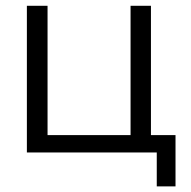

<svg xmlns="http://www.w3.org/2000/svg" viewBox="-20 -540 677 680"><path d="M75.2 0V-519.5H148.4V-61.5H442.4V-519.5H514.6V-61.5H601.6V120.1H535.2V0Z"/></svg>

Font: GenEi M Gothic v2 Regular
Style: Regular
Weight: 400
Version: Version 2.0